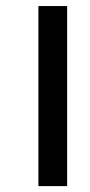

<svg xmlns="http://www.w3.org/2000/svg" viewBox="-20 -543 297 636"><path d="M107.2 73.5V-522.9H202.4V73.5Z"/></svg>

Font: Ramabhadra
Style: Regular
Weight: 400
Designer: Purushoth Kumar Guthula
Foundry: Andhrapradesh Society for Knowledge Networks
Version: Version 1.0.5; ttfautohint (vUNKNOWN) -l 7 -r 28 -G 50 -x 13